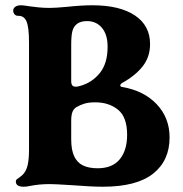

<svg xmlns="http://www.w3.org/2000/svg" viewBox="-20 -698 693 728"><path d="M40 -10Q40 -15 43.5 -18Q47 -21 52 -24Q56 -27 61 -31Q66 -35 70 -40Q81 -53 85.5 -75Q90 -97 90 -130V-538Q90 -596 80 -618Q71 -638 50 -638H48Q40 -638 35 -644Q30 -650 30 -658Q30 -666 37.5 -672Q45 -678 60 -678Q69 -678 93 -674Q107 -672 126.5 -670Q146 -668 169 -668Q189 -668 233 -672Q289 -678 330 -678Q434 -678 491.5 -639.5Q549 -601 549 -531Q549 -482 521 -446.5Q493 -411 444 -384Q436 -379 436 -374Q436 -369 444 -368Q526 -354 574.5 -302.5Q623 -251 623 -177Q623 -89 560.5 -39.5Q498 10 370 10Q328 10 250 4Q188 0 169 0Q129 0 94 7Q81 10 70 10Q40 10 40 -10ZM462 -187Q462 -254 427.5 -282Q393 -310 341 -310Q316 -310 300 -305Q284 -300 270 -292Q259 -285 254.5 -273Q250 -261 250 -240V-170Q250 -129 261.5 -105Q273 -81 295 -70.5Q317 -60 350 -60Q406 -60 434 -94Q462 -128 462 -187ZM388 -521Q388 -567 366.5 -592.5Q345 -618 310 -618Q287 -618 273.5 -608.5Q260 -599 255 -582Q250 -565 250 -528V-390Q250 -375 258 -371Q266 -367 283 -372Q328 -384 358 -420.5Q388 -457 388 -521Z"/></svg>

Font: Raigarh
Style: Regular
Weight: 400
Designer: jaikishan Patel
Foundry: MagicType
Version: Version 1.000;FEAKit 1.0